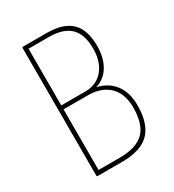

<svg xmlns="http://www.w3.org/2000/svg" viewBox="-162 -748 763 842"><g transform="rotate(-30 220.0 -327.5)"><path d="M83 0Q80 0 80 -4V-651Q80 -655 83 -655H204Q288 -655 328 -616Q368 -577 368 -496Q368 -437 344 -396Q320 -355 275 -341V-340Q329 -328 360 -287.5Q391 -247 391 -182Q391 -89 347.5 -44.5Q304 0 208 0ZM101 -21H207Q293 -21 331.5 -59.5Q370 -98 370 -183Q370 -253 331 -290.5Q292 -328 224 -328H101ZM101 -348H223Q280 -348 313.5 -388Q347 -428 347 -494Q347 -566 312 -600.5Q277 -635 203 -635H101Z"/></g></svg>

Font: Sofia Sans Condensed Thin
Style: Regular
Weight: 250
Version: Version 4.100